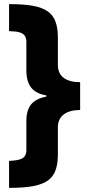

<svg xmlns="http://www.w3.org/2000/svg" viewBox="-20 -744 427 932"><path d="M24 37V168C218 168 261 123 261 0V-127C261 -182 303 -210 369 -210V-345C301 -345 261 -373 261 -428V-558C261 -685 209 -724 24 -724V-593C66 -591 108 -590 108 -541V-404C108 -328 139 -292 205 -281V-275C137 -262 108 -227 108 -155V-16C108 28 78 34 24 37Z"/></svg>

Font: Noto Sans Thai Looped Condensed Black
Style: Regular
Weight: 900
Width: 3
Designer: Sasikarn Vongin, Ben Mitchell
Foundry: The Fontpad Ltd
Version: Version 1.001